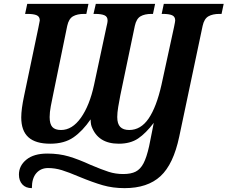

<svg xmlns="http://www.w3.org/2000/svg" viewBox="-20 -734 1178 994"><path d="M78 170Q78 124 116.5 92.5Q155 61 225 61Q286 61 336.5 76Q387 91 450 120Q507 144 542.5 155.5Q578 167 618 167Q658 167 682.5 154.5Q707 142 723 111.5Q739 81 752 23L768 -57Q775 -93 776 -98Q735 -44 695 -17Q655 10 595 10Q487 10 454 -80Q451 -88 450 -100Q449 -112 449 -116Q408 -56 360.5 -23Q313 10 240 10Q164 10 127 -23.5Q90 -57 90 -126Q90 -169 105 -239L179 -592Q186 -624 186 -628Q186 -648 170 -655Q154 -662 122 -662H110L121 -714H438L427 -662H415Q380 -662 358 -649.5Q336 -637 328 -600L256 -249Q249 -217 243 -184.5Q237 -152 237 -128Q237 -92 251 -76.5Q265 -61 296 -61Q354 -61 399 -124.5Q444 -188 467 -295L531 -594Q533 -603 535 -612Q537 -621 537 -628Q537 -648 520.5 -655Q504 -662 472 -662H464L476 -714H783L772 -662H764Q729 -662 707.5 -649.5Q686 -637 678 -600L603 -241Q597 -211 592 -180.5Q587 -150 587 -128Q587 -93 602.5 -77Q618 -61 649 -61Q709 -61 749.5 -120.5Q790 -180 816 -295L881 -594Q887 -623 887 -628Q887 -648 871 -655Q855 -662 823 -662H817L828 -714H1138L1127 -662H1116Q1081 -662 1059 -649.5Q1037 -637 1029 -600L908 -27Q878 116 811 178Q744 240 625 240Q564 240 512 225Q460 210 390 181Q336 158 300.5 147Q265 136 229 136Q191 136 168 162.5Q145 189 145 240Q113 240 95.5 220.5Q78 201 78 170Z"/></svg>

Font: Noto Serif Narrow
Style: Bold Italic
Weight: 700
Width: 4
Italic angle: -12°
Designer: Monotype Design Team
Foundry: Monotype Imaging Inc.
Version: Version 1.001